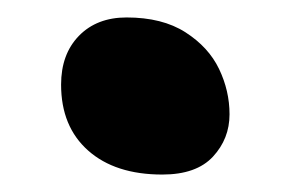

<svg xmlns="http://www.w3.org/2000/svg" viewBox="-20 -186 333 220"><path d="M166 14Q112 14 81 -13.5Q50 -41 50 -89Q50 -124 70.5 -145Q91 -166 125 -166Q166 -166 192.5 -149Q219 -132 231 -107Q243 -82 243 -55Q243 -27 224 -6.5Q205 14 166 14Z"/></svg>

Font: Shantell Sans Light SemiBold
Style: Regular
Weight: 600
Version: Version 1.008;[ac192a2d6]